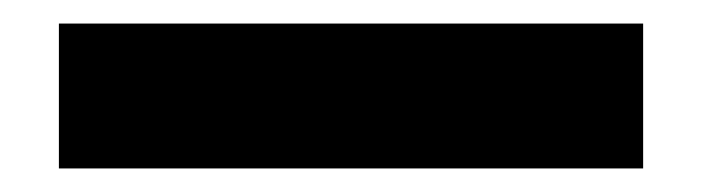

<svg xmlns="http://www.w3.org/2000/svg" viewBox="-20 47 596 163"><path d="M30 190V67H526V190Z"/></svg>

Font: IBMPlexSans-Bold
Style: Bold
Weight: 700
Designer: Mike Abbink, Paul van der Laan, Pieter van Rosmalen
Foundry: Bold Monday
Version: Version 3.1